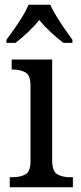

<svg xmlns="http://www.w3.org/2000/svg" viewBox="-20 -786 338 806"><path d="M21 0V-42H33Q64 -42 86 -53.5Q108 -65 108 -109V-426Q108 -470 87 -482Q66 -494 35 -494H29V-536H199V-114Q199 -67 220.5 -54.5Q242 -42 274 -42H286V0ZM7 -619Q21 -638 39.5 -664Q58 -690 74.5 -717Q91 -744 100 -766H191Q201 -744 217.5 -717Q234 -690 252 -664Q270 -638 284 -619V-606H246Q220 -626 193 -651Q166 -676 145 -702Q124 -676 97.5 -651Q71 -626 45 -606H7Z"/></svg>

Font: Noto Serif SemiCondensed
Style: Regular
Weight: 400
Width: 4
Designer: Monotype Design Team
Foundry: Monotype Imaging Inc.
Version: Version 2.013